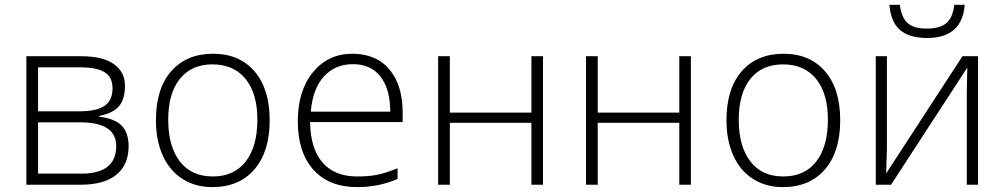

<svg xmlns="http://www.w3.org/2000/svg" viewBox="-20 -763 4148 793"><path d="M312 -484.9H137.2V-303.2H306.2Q380.4 -303.2 412.6 -326.4Q444.8 -349.6 444.8 -397.5Q444.8 -445.3 411.6 -465.1Q378.4 -484.9 312 -484.9ZM460 -160.2Q460 -257.8 310.1 -257.8H137.2V-45.9H316.9Q460 -45.9 460 -160.2ZM390.1 -284.2V-280.8Q454.1 -273.4 482.7 -243.9Q511.2 -214.4 511.2 -159.2Q511.2 -82.5 460.7 -41.3Q410.2 0 313 0H88.9V-530.8H314Q404.8 -530.8 450.4 -498.3Q496.1 -465.8 496.1 -409.2Q496.1 -352.5 471.2 -324Q446.3 -295.4 390.1 -284.2Z M722.2 -436.5Q674.3 -376 674.8 -266.6Q675.3 -157.2 723.1 -95.7Q771 -34.2 858.9 -34.2Q946.8 -34.2 994.6 -95.7Q1042.5 -157.2 1043 -266.6Q1043.5 -376 994.6 -436.5Q945.8 -497.1 857.9 -497.1Q770 -497.1 722.2 -436.5ZM1093.8 -265.1Q1093.8 -136.7 1030.8 -63.5Q967.8 9.8 856.9 9.8Q787.1 9.8 733.9 -23.9Q680.7 -57.6 652.3 -120.6Q624 -183.6 624 -266.1Q624 -396.5 687 -468.8Q750.5 -541 859.9 -541Q969.2 -541 1031.7 -467.8Q1094.2 -394.5 1093.8 -265.1Z M1263.7 -301.8H1591.8Q1591.8 -394.5 1551.8 -446.3Q1511.7 -498 1438 -498Q1364.3 -498 1317.9 -447.3Q1271.5 -396.5 1263.7 -301.8ZM1210 -260.7Q1210 -388.7 1272.5 -464.8Q1335.4 -541 1435.1 -541Q1534.7 -541 1588.9 -475.6Q1643.1 -410.2 1643.1 -297.9V-258.8H1260.7Q1262.2 -149.4 1312 -91.8Q1361.8 -34.2 1455.1 -34.2Q1500.5 -34.2 1534.7 -40.5Q1568.8 -46.9 1622.1 -67.9V-23.9Q1544.4 9.8 1455.1 9.8Q1339.4 9.8 1274.9 -61.5Q1210.4 -132.8 1210 -260.7Z M1837.9 -530.8V-297.9H2174.8V-530.8H2222.7V0H2174.8V-255.9H1837.9V0H1789.6V-530.8Z M2448.7 -530.8V-297.9H2785.6V-530.8H2833.5V0H2785.6V-255.9H2448.7V0H2400.4V-530.8Z M3078.6 -436.5Q3030.8 -376 3031.2 -266.6Q3031.7 -157.2 3079.6 -95.7Q3127.4 -34.2 3215.3 -34.2Q3303.2 -34.2 3351.1 -95.7Q3398.9 -157.2 3399.4 -266.6Q3399.9 -376 3351.1 -436.5Q3302.2 -497.1 3214.4 -497.1Q3126.5 -497.1 3078.6 -436.5ZM3450.2 -265.1Q3450.2 -136.7 3387.2 -63.5Q3324.2 9.8 3213.4 9.8Q3143.6 9.8 3090.3 -23.9Q3037.1 -57.6 3008.8 -120.6Q2980.5 -183.6 2980.5 -266.1Q2980.5 -396.5 3043.5 -468.8Q3106.9 -541 3216.3 -541Q3325.7 -541 3388.2 -467.8Q3450.7 -394.5 3450.2 -265.1Z M3643.1 -530.8V-147L3640.1 -46.9L3955.1 -530.8H4019.5V0H3973.1V-381.3L3975.1 -483.9L3660.2 0H3597.2V-530.8ZM3808.6 -606Q3735.8 -606.4 3697.8 -638.7Q3659.7 -670.9 3653.3 -743.2H3696.3Q3703.6 -689.5 3729.5 -667Q3755.4 -644.5 3809.1 -645Q3862.8 -645 3889.2 -668Q3915.5 -690.9 3921.4 -743.2H3964.4Q3954.1 -606 3808.6 -606Z"/></svg>

Font: OpenSans-Light
Style: Regular
Weight: 300
Foundry: Ascender Corporation
Version: Version 1.10